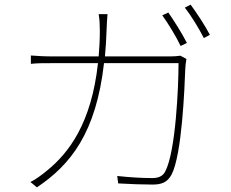

<svg xmlns="http://www.w3.org/2000/svg" viewBox="-20 -787 996 827"><path d="M139 20C284 -77 394 -215 428 -515H749C749 -414 737 -135 692 -49C681 -26 659 -20 635 -20C592 -20 540 -23 485 -29L489 3C541 6 596 8 637 8C677 8 701 -2 719 -35C764 -121 775 -410 778 -490C779 -505 780 -516 783 -533L757 -547C748 -546 735 -544 708 -544H432C435 -579 438 -617 439 -656C440 -679 441 -705 443 -726H405C409 -704 410 -677 410 -655C410 -616 408 -578 405 -544H206C169 -544 140 -546 113 -548V-512C141 -515 164 -515 207 -515H402C374 -258 278 -129 181 -51C162 -35 132 -13 111 -3ZM679 -721C705 -685 740 -627 758 -589L785 -602C764 -644 728 -700 705 -733ZM858 -623 884 -637C865 -674 827 -732 801 -767L776 -754C804 -719 836 -666 858 -623Z"/></svg>

Font: Kinto Sans Thin
Style: Regular
Weight: 100
Designer: Authors: Ryoko NISHIZUKA  (kana & ideographs); Paul D. Hunt (Latin, Greek & Cyrillic); Wenlong ZHANG  (bopomofo); Sandol
Foundry: Adobe Systems Incorporated, ookami Inc.
Version: Version 0.001